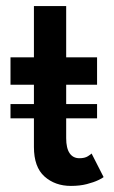

<svg xmlns="http://www.w3.org/2000/svg" viewBox="-20 -599 376 631"><path d="M14.5 -257H299V-210H14.5ZM14.5 -410.5H91.5V-579H197.5V-410.5H299V-320.5H197.5V-145Q197.5 -112 208.8 -95.5Q220 -79 241 -79Q258.5 -79 268.8 -85.5Q279 -92 281 -94.5L320.5 -17Q317.5 -14 303 -7Q288.5 0 265.5 6Q242.5 12 213 12Q161 12 126.2 -19Q91.5 -50 91.5 -116V-320.5H14.5Z"/></svg>

Font: League Spartan Medium
Style: Regular
Weight: 500
Foundry: The League of Moveable Type
Version: Version 2.002